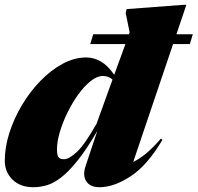

<svg xmlns="http://www.w3.org/2000/svg" viewBox="-28 -767 826 802"><path d="M349 -583 361.5 -624H510.5L513.5 -632L497 -712.5L501 -729L739.5 -747H750.5L709 -624H777.5L765 -583H695L528.5 -90.5Q552.5 -102 580.8 -124.8Q609 -147.5 644 -188L650.5 -183Q588.5 -77.5 518.5 -31.2Q448.5 15 387.5 15Q348.5 15 332.5 -9.5Q316.5 -34 329.5 -73.5L378.5 -220Q333.5 -143 296.2 -96.5Q259 -50 227.5 -25.8Q196 -1.5 167.5 6.8Q139 15 111 15Q56.5 15 24.2 -16.8Q-8 -48.5 -8 -95.5Q-8 -152 11.2 -212.2Q30.5 -272.5 64 -328.5Q97.5 -384.5 141 -429.2Q184.5 -474 233.5 -500.5Q282.5 -527 332.5 -527Q364 -527 393.5 -510Q423 -493 449 -454.5L496 -583ZM210 -144Q210 -119.5 216 -110.8Q222 -102 239.5 -102Q261 -102 294 -133.2Q327 -164.5 375.5 -250.5L442 -434.5Q426 -449.5 402 -449.5Q377 -449.5 350.2 -428Q323.5 -406.5 298.5 -371.8Q273.5 -337 253.5 -296Q233.5 -255 221.8 -215Q210 -175 210 -144Z"/></svg>

Font: Newsreader Display ExtraBold
Style: Italic
Weight: 800
Italic angle: -17°
Designer: Hugues Gentile
Foundry: Production Type
Version: Version 1.001